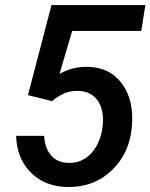

<svg xmlns="http://www.w3.org/2000/svg" viewBox="-20 -731 596 761"><path d="M90.8 -354 184.1 -710.9H556.2L540 -608.4H266.1L215.8 -438Q265.6 -466.3 324.2 -466.3Q414.6 -465.3 463.1 -399.9Q511.7 -334.5 502.9 -230.5Q494.1 -123.5 422.9 -55.7Q351.6 12.2 246.6 10.3Q157.7 8.3 102.3 -46.9Q46.9 -102.1 43.9 -192.4H154.8Q158.2 -142.6 182.9 -114.5Q207.5 -86.4 252 -85.4Q306.2 -84 343 -125Q379.9 -166 387.2 -234.4Q393.1 -294.9 367.2 -332.3Q341.3 -369.6 290 -370.6Q258.8 -371.6 234.1 -360.6Q209.5 -349.6 186 -330.1Z"/></svg>

Font: RobotoDraft Medium
Style: Italic
Weight: 500
Italic angle: -12°
Version: Version 2.001152; 2014